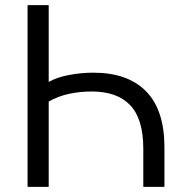

<svg xmlns="http://www.w3.org/2000/svg" viewBox="-20 -725 715 745"><path d="M87 0V-705H169V-407Q200 -425 247.5 -434Q295 -443 342 -443Q476 -443 547 -370.5Q618 -298 618 -154V0H536V-148Q536 -263 485.5 -316.5Q435 -370 336 -370Q291 -370 248.5 -361Q206 -352 169 -331V0Z"/></svg>

Font: Nunito Sans
Style: Regular
Weight: 400
Designer: Vernon Adams
Foundry: Vernon Adams
Version: Version 3.101; ttfautohint (v1.8.4.7-5d5b);gftools[0.9.27]